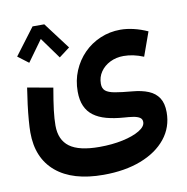

<svg xmlns="http://www.w3.org/2000/svg" viewBox="-87 -662 942 965"><g transform="rotate(-10 384.5 -179.5)"><path d="M142 -577.5 39.5 -441.5 94 -400.2 171.9 -508.1 249.8 -400.2 304.4 -441.5 201.9 -577.5ZM711.6 -451.8Q676 -467.9 640.6 -476.2Q605.1 -484.5 573.4 -484.5Q518.3 -484.5 470.1 -463.8Q421.9 -443.2 385.8 -406.6Q349.7 -369.9 329.1 -320.9Q308.5 -271.9 308.5 -215.2Q308.5 -171.3 322.1 -140.7Q335.6 -110.1 361.9 -90.7Q388.1 -71.2 426.5 -60.7Q464.8 -50.3 514.4 -46.6Q540.4 -45 561.2 -41.8Q582 -38.6 594.2 -31Q606.5 -23.4 606.5 -7.7Q606.5 15.3 573.9 34.9Q541.4 54.5 487.5 66Q433.6 77.6 368.8 77.6Q264.5 77.6 216.7 42.2Q168.9 6.8 168.9 -66.3Q168.9 -99.9 174.2 -144Q179.5 -188 191.5 -256.3L61.7 -279.7Q55 -237.7 49.7 -195.1Q44.4 -152.6 41.5 -115.8Q38.5 -79.1 38.5 -54Q38.5 76.6 123 147.9Q207.5 219.2 364.8 219.2Q473.8 219.2 556.2 187.5Q638.5 155.8 684.7 98.3Q730.9 40.7 730.9 -35.8Q730.9 -81.3 712.9 -109Q694.9 -136.7 661.1 -150.7Q627.3 -164.7 579.8 -168.8Q524.5 -173.6 491.7 -179.5Q458.8 -185.3 444.4 -197.5Q430 -209.7 430 -233.4Q430 -267.7 448.1 -294.2Q466.2 -320.8 497.2 -336.2Q528.2 -351.6 566.3 -351.6Q615.8 -351.6 667.9 -329.9Z"/></g></svg>

Font: Estedad-FD VF
Style: Regular
Weight: 100
Designer: Amin Abedi
Version: Version 7.3